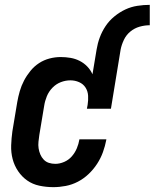

<svg xmlns="http://www.w3.org/2000/svg" viewBox="-20 -763 637 791"><path d="M378 -559Q382 -584 391 -608.5Q400 -633 415 -655.5Q430 -678 451.5 -695.5Q473 -713 496.5 -724Q520 -735 546 -739Q572 -743 597 -743V-659Q576 -659 555 -653Q534 -647 517 -633Q500 -619 490.5 -599Q481 -579 477 -559ZM200 8Q170 8 142 2Q114 -4 92 -19.5Q70 -35 54.5 -58Q39 -81 32 -108Q25 -135 26 -164Q27 -193 31 -222L51 -342Q55 -365 61.5 -387.5Q68 -410 79 -431Q90 -452 105.5 -471Q121 -490 141 -503Q161 -516 184 -522Q207 -528 230 -528Q251 -528 271 -524.5Q291 -521 308.5 -512Q326 -503 339.5 -489Q353 -475 361 -457L378 -559H477L437 -315H338L341 -331Q344 -350 343 -368.5Q342 -387 332.5 -402Q323 -417 306 -424.5Q289 -432 270 -432Q250 -432 230.5 -424.5Q211 -417 196 -401.5Q181 -386 173 -366.5Q165 -347 162 -327L142 -207Q140 -193 138.5 -179Q137 -165 139 -152Q141 -139 146 -127Q151 -115 160 -105.5Q169 -96 181.5 -92Q194 -88 208 -88Q226 -88 244.5 -96Q263 -104 276 -119Q289 -134 296.5 -152Q304 -170 307 -188V-189H418V-187Q413 -161 404 -136Q395 -111 380 -88Q365 -65 345 -46Q325 -27 301 -14.5Q277 -2 251 3Q225 8 200 8Z"/></svg>

Font: Iosevka Oblique
Style: Bold
Weight: 700
Italic angle: -9°
Monospace: yes
Designer: Belleve Invis
Foundry: Belleve Invis
Version: Version 32.5.0; ttfautohint (v1.8.4)